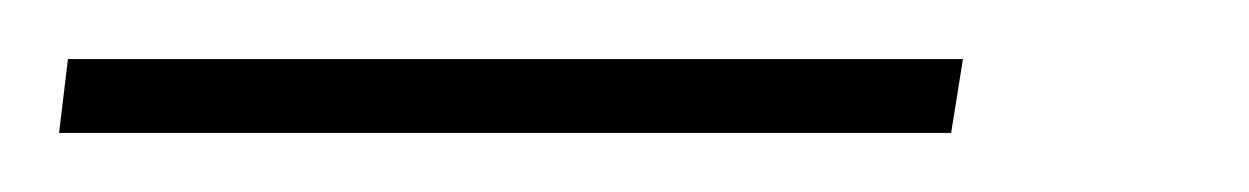

<svg xmlns="http://www.w3.org/2000/svg" viewBox="-98 80 423 65"><path d="M224 125 228 100H-75L-78 125Z"/></svg>

Font: Noto Sans Display SemiCondensed Thin
Style: Italic
Weight: 250
Width: 4
Designer: Monotype Design team
Foundry: Monotype Imaging Inc.
Version: 1.000